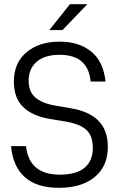

<svg xmlns="http://www.w3.org/2000/svg" viewBox="-20 -900 586 926"><path d="M100.6 -44.9Q42 -96.7 33.2 -195.3H105.5Q120.1 -57.6 268.6 -57.6Q347.7 -57.6 387.7 -90.8Q427.7 -124 427.7 -186.5Q427.7 -245.1 396.5 -273.4Q380.9 -288.1 356 -297.9Q331.1 -307.6 298.8 -313.5L220.7 -326.2Q135.7 -340.8 91.8 -383.8Q46.9 -427.7 46.9 -505.9Q46.9 -597.7 108.4 -648.4Q168.9 -699.2 268.6 -699.2Q360.4 -699.2 419.9 -651.4Q477.5 -605.5 489.3 -506.8H417Q405.3 -635.7 267.6 -635.7Q196.3 -635.7 157.2 -602.5Q118.2 -569.3 118.2 -510.7Q118.2 -459 148.4 -431.6Q179.7 -403.3 241.2 -391.6L321.3 -377.9Q409.2 -363.3 454.1 -318.4Q500 -272.5 500 -191.4Q500 -97.7 436.5 -45.9Q373 5.9 263.7 5.9Q158.2 5.9 100.6 -44.9ZM317.4 -879.9H401.4L281.2 -754.9H217.8Z"/></svg>

Font: DINish
Style: Regular
Weight: 400
Designer: Bert Driehuis
Foundry: Playbeing
Version: Version 3.008; git-95204e4c-release